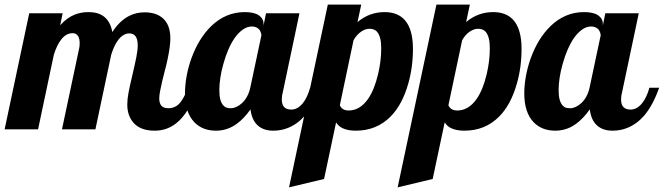

<svg xmlns="http://www.w3.org/2000/svg" viewBox="-58 -557 2859 827"><path d="M516.1 -29.3Q490.2 -59.6 490.2 -106.9Q490.2 -129.4 495.8 -159.2Q501.5 -189 512.7 -235.8Q523.9 -283.7 529.5 -312.3Q535.2 -340.8 535.2 -361.8Q535.2 -413.1 499 -413.1Q473.6 -413.1 452.1 -386.2Q434.1 -363.3 420.9 -320.8L353 0H209L282.2 -345.2Q285.2 -356.9 285.2 -370.1Q285.2 -390.1 278.8 -400.9Q270.5 -414.1 254.9 -414.1Q226.6 -414.1 205.6 -386.7Q187 -363.3 173.8 -320.8L106 0H-38.1L67.9 -500H211.9L201.2 -448.2Q230.5 -481 265.1 -494.6Q292.5 -504.9 323.2 -504.9Q365.2 -504.9 390.1 -485.4Q418 -463.4 425.8 -418.9Q458 -468.8 500 -489.3Q529.8 -503.9 564.9 -503.9Q615.2 -503.9 644.5 -477.5Q675.8 -448.7 675.8 -391.1Q675.8 -358.4 663.6 -300.8Q658.7 -276.9 651.9 -252.4Q639.6 -205.6 631.8 -166Q627.9 -145.5 627.9 -132.8Q627.9 -112.8 637 -101.8Q646 -90.8 668 -90.8Q697.8 -90.8 718.3 -115.2Q733.9 -133.8 752 -179.2H793.9Q756.8 -69.3 700.2 -25.4Q660.2 5.9 607.9 5.9Q545.9 5.9 516.1 -29.3Z M779.8 -29.8Q738.8 -71.8 738.8 -154.8Q738.8 -189.9 745.8 -229Q752.9 -268.1 766.6 -306.2Q797.9 -392.1 852.1 -444.8Q914.6 -504.9 996.1 -504.9Q1036.6 -504.9 1056.9 -491Q1077.1 -477.1 1077.1 -454.1V-446.8L1087.9 -500H1231.9L1160.2 -160.2Q1155.8 -145.5 1155.8 -127.9Q1155.8 -85 1196.8 -85Q1224.1 -85 1246.6 -112.8Q1265.6 -136.2 1277.8 -179.2H1319.8Q1293 -103 1254.9 -58.6Q1222.7 -22 1182.1 -5.9Q1152.3 5.9 1119.1 5.9Q1076.7 5.9 1051.5 -17.3Q1026.4 -40.5 1021 -85.9Q992.7 -45.9 961.4 -23.4Q921.4 5.9 872.1 5.9Q814.9 5.9 779.8 -29.8ZM984.9 -113.3Q1011.2 -138.7 1020 -179.2L1067.9 -404.8Q1067.9 -409.7 1065.7 -416.3Q1063.5 -422.9 1059.6 -428.7Q1047.9 -442.9 1026.9 -442.9Q1006.8 -442.9 988 -429.7Q969.2 -416.5 952.6 -393.1Q923.3 -350.6 904.3 -282.2Q895.5 -252 891.1 -222.4Q886.7 -192.9 886.7 -168.9Q886.7 -119.1 905.3 -101.6Q911.6 -94.7 919.4 -92.8Q927.2 -90.8 937 -90.8Q948.2 -90.8 960.7 -96.7Q973.1 -102.5 984.9 -113.3Z M1354 -537.1H1498L1481.9 -461.9Q1532.7 -504.9 1598.6 -504.9Q1654.8 -504.9 1685.5 -470.7Q1720.7 -430.7 1720.7 -347.2Q1720.7 -266.6 1700.2 -195.8Q1674.3 -105.5 1625 -55.7Q1564.5 5.9 1474.6 5.9Q1439.9 5.9 1417.5 -4.9Q1400.4 -12.7 1389.6 -29.8L1337.9 213.9L1187 250ZM1526.9 -130.4Q1554.2 -168.9 1570.8 -238.8Q1584 -294.9 1584 -350.1Q1584 -399.4 1565.9 -420.4Q1554.2 -433.1 1533.7 -433.1Q1515.6 -433.1 1497.1 -420.4Q1478.5 -407.7 1464.8 -383.8L1405.8 -104Q1409.2 -94.2 1418.7 -87.6Q1428.2 -81.1 1443.8 -81.1Q1492.2 -81.1 1526.9 -130.4Z M1821.8 -537.1H1965.8L1949.7 -461.9Q2000.5 -504.9 2066.4 -504.9Q2122.6 -504.9 2153.3 -470.7Q2188.5 -430.7 2188.5 -347.2Q2188.5 -266.6 2168 -195.8Q2142.1 -105.5 2092.8 -55.7Q2032.2 5.9 1942.4 5.9Q1907.7 5.9 1885.3 -4.9Q1868.2 -12.7 1857.4 -29.8L1805.7 213.9L1654.8 250ZM1994.6 -130.4Q2022 -168.9 2038.6 -238.8Q2051.8 -294.9 2051.8 -350.1Q2051.8 -399.4 2033.7 -420.4Q2022 -433.1 2001.5 -433.1Q1983.4 -433.1 1964.8 -420.4Q1946.3 -407.7 1932.6 -383.8L1873.5 -104Q1877 -94.2 1886.5 -87.6Q1896 -81.1 1911.6 -81.1Q1960 -81.1 1994.6 -130.4Z M2241.2 -29.8Q2200.2 -71.8 2200.2 -154.8Q2200.2 -189.9 2207.3 -229Q2214.4 -268.1 2228 -306.2Q2259.3 -392.1 2313.5 -444.8Q2376 -504.9 2457.5 -504.9Q2498 -504.9 2518.3 -491Q2538.6 -477.1 2538.6 -454.1V-446.8L2549.3 -500H2693.4L2621.6 -160.2Q2617.2 -145.5 2617.2 -127.9Q2617.2 -85 2658.2 -85Q2685.5 -85 2708 -112.8Q2727.1 -136.2 2739.3 -179.2H2781.2Q2754.4 -103 2716.3 -58.6Q2684.1 -22 2643.6 -5.9Q2613.8 5.9 2580.6 5.9Q2538.1 5.9 2512.9 -17.3Q2487.8 -40.5 2482.4 -85.9Q2454.1 -45.9 2422.9 -23.4Q2382.8 5.9 2333.5 5.9Q2276.4 5.9 2241.2 -29.8ZM2446.3 -113.3Q2472.7 -138.7 2481.4 -179.2L2529.3 -404.8Q2529.3 -409.7 2527.1 -416.3Q2524.9 -422.9 2521 -428.7Q2509.3 -442.9 2488.3 -442.9Q2468.3 -442.9 2449.5 -429.7Q2430.7 -416.5 2414.1 -393.1Q2384.8 -350.6 2365.7 -282.2Q2356.9 -252 2352.5 -222.4Q2348.1 -192.9 2348.1 -168.9Q2348.1 -119.1 2366.7 -101.6Q2373 -94.7 2380.9 -92.8Q2388.7 -90.8 2398.4 -90.8Q2409.7 -90.8 2422.1 -96.7Q2434.6 -102.5 2446.3 -113.3Z"/></svg>

Font: Pattaya
Style: Regular
Weight: 400
Designer: Pablo Impallari / Thai characters Designed by Thanarat Vachiruckul and Suppakit Chalermlarp
Foundry: Pablo Impallari
Version: Version 2.000